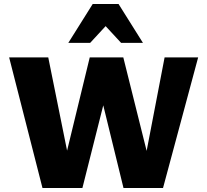

<svg xmlns="http://www.w3.org/2000/svg" viewBox="-20 -947 1044 967"><path d="M602 0 441 -658H601L753 -49H692L809 -658H978L801 0ZM194 0 26 -658H223L346 -49H284L432 -658H561L395 0ZM590 -731 480 -850 447 -927H577L700 -731ZM324 -731 447 -927H577L544 -850L434 -731Z"/></svg>

Font: Ysabeau Infant Black
Style: Regular
Weight: 900
Designer: Christian Thalmann (Catharsis Fonts)
Version: Version 2.001;gftools[0.9.30]; featfreeze: ss01,ss02,lnum